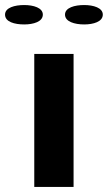

<svg xmlns="http://www.w3.org/2000/svg" viewBox="-78 -742 428 762"><path d="M-58 -684C-58 -655 -20 -645 18 -645C55 -645 92 -656 92 -684C92 -711 55 -722 18 -722C-19 -722 -58 -712 -58 -684ZM58 0H214V-528H58ZM180 -684C180 -656 218 -645 256 -645C293 -645 330 -656 330 -684C330 -711 293 -722 256 -722C219 -722 180 -712 180 -684Z"/></svg>

Font: Aerodynamic
Style: Bd
Weight: 500
Designer: Google
Version: Version 2.000980; 2014